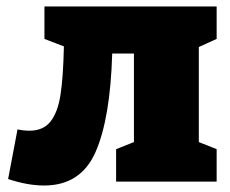

<svg xmlns="http://www.w3.org/2000/svg" viewBox="-20 -560 708 592"><path d="M648 -440 593 -415V-122L648 -100V0H338V-100L393 -122V-395H326Q320 -194 274.5 -91Q229 12 116 12Q65 12 5 -8L34 -161Q53 -157 71 -157Q113 -157 135.5 -185Q158 -213 166.5 -267.5Q175 -322 177 -417L117 -440V-540H648Z"/></svg>

Font: Bitter Pro Black
Style: Regular
Weight: 900
Designer: Sol Matas, and Bitter project Authors
Foundry: Sol Matas
Version: Version 1.010